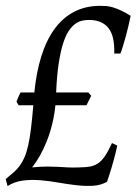

<svg xmlns="http://www.w3.org/2000/svg" viewBox="-41 -623 468 658"><path d="M255.4 -262.2H148.9Q145.5 -228.5 137.9 -197.8Q130.4 -167 119.6 -139.9Q108.9 -112.8 95.9 -89.8Q83 -66.9 69.3 -49.3Q99.6 -52.2 119.6 -52.2Q139.6 -52.2 156.5 -51.3Q173.3 -50.3 190.7 -49.3Q208 -48.3 232.4 -49.3Q252.9 -49.8 267.6 -52.2Q282.2 -54.7 294.7 -63Q307.1 -71.3 318.4 -87.6Q329.6 -104 342.8 -132.8L360.8 -124Q356.4 -103 351.3 -83.7Q346.2 -64.5 341.3 -48.1Q336.4 -31.7 332.3 -19.5Q328.1 -7.3 325.7 0Q304.2 12.2 277.3 13.7Q250.5 15.1 220.5 11.7Q190.4 8.3 158.9 2.7Q127.4 -2.9 96.7 -5.4Q65.9 -7.8 37.4 -4.2Q8.8 -0.5 -15.1 14.6L-21.5 -9.3Q-6.3 -21.5 5.6 -32.2Q17.6 -43 26.9 -55.4Q36.1 -67.9 43.2 -84.5Q50.3 -101.1 55.7 -125Q61 -148.9 65.2 -182.4Q69.3 -215.8 73.2 -262.2H22.9L15.6 -274.4Q18.1 -281.7 21.7 -290Q25.4 -298.3 29.3 -306.2H76.7Q83.5 -375.5 100.8 -430.7Q118.2 -485.8 146.2 -524.2Q174.3 -562.5 213.4 -582.8Q252.4 -603 302.7 -603Q314.5 -603 325 -602.1Q335.4 -601.1 347.2 -597.4Q358.9 -593.8 373.3 -587.2Q387.7 -580.6 406.7 -568.8Q404.3 -556.2 400.1 -538.1Q396 -520 390.9 -501.2Q385.7 -482.4 380.6 -465.6Q375.5 -448.7 371.6 -439.5H350.6Q352.5 -500 330.3 -527.3Q308.1 -554.7 263.7 -554.7Q252 -554.7 240 -552Q228 -549.3 216.3 -540.8Q204.6 -532.2 193.8 -515.9Q183.1 -499.5 174.6 -471.9Q166 -444.3 159.9 -403.6Q153.8 -362.8 151.4 -306.2H261.7L271.5 -294.9Z"/></svg>

Font: Gentium Plus CyrE
Style: Italic
Weight: 400
Italic angle: -8°
Designer: J. Victor Gaultney, Annie Olsen, Iska Routamaa, Becca Hirsbrunner
Foundry: SIL International
Version: Version 5.000